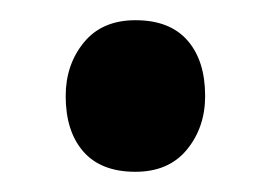

<svg xmlns="http://www.w3.org/2000/svg" viewBox="-20 -423 268 190"><path d="M45 -328Q45 -359 63 -381Q81 -403 114 -403Q148 -403 165.5 -383Q183 -363 183 -328Q183 -297 165 -275Q147 -253 114 -253Q80 -253 62.5 -273Q45 -293 45 -328Z"/></svg>

Font: Lexend
Style: Regular
Weight: 400
Designer: Thomas Jockin
Foundry: Lexend
Version: Version 1.000